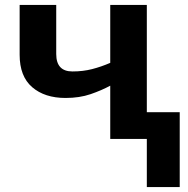

<svg xmlns="http://www.w3.org/2000/svg" viewBox="-20 -566 766 782"><path d="M578 -546V-109H712V196H578V0H429V-217Q394 -198 349 -182.5Q304 -167 247 -167Q162 -167 111 -211Q60 -255 60 -343V-546H209V-346Q209 -275 275 -275Q318 -275 355 -284.5Q392 -294 429 -310V-546Z"/></svg>

Font: Noto IKEA Simplified Chinese
Style: Bold
Weight: 700
Designer: Monotype Design Team
Foundry: Monotype Imaging Inc.
Version: Version 1.100